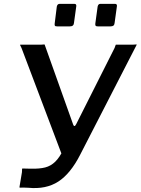

<svg xmlns="http://www.w3.org/2000/svg" viewBox="-20 -974 730 997"><path d="M376 -941 364 -854Q363 -845 358 -841Q353 -837 342 -837H277Q267 -837 265 -840.5Q263 -844 264 -852L275 -940Q278 -954 290 -954H366Q378 -954 376 -941ZM587 -941 575 -854Q574 -845 569 -841Q564 -837 553 -837H488Q479 -837 476.5 -840.5Q474 -844 475 -852L487 -940Q490 -954 501 -954H577Q589 -954 587 -941ZM81 -2 94 -80Q95 -88 94.5 -93.5Q94 -99 97 -99L141 -98Q185 -97 214.5 -104.5Q244 -112 267 -134.5Q290 -157 310 -199L575 -725Q578 -732 579.5 -737.5Q581 -743 583 -742H670Q679 -742 684.5 -743Q690 -744 690 -742L396 -170Q346 -72 282.5 -31Q219 10 127 1L100 0Q92 0 86.5 0.5Q81 1 81 -2ZM306 -158 92 -724Q89 -732 86 -736.5Q83 -741 85 -742H193Q201 -742 206.5 -743Q212 -744 212 -742L360 -327Q363 -319 367 -319.5Q371 -320 376 -330L403 -321Z"/></svg>

Font: Libre Franklin Medium
Style: Italic
Weight: 500
Italic angle: -8°
Designer: Pablo Impallari, Rodrigo Fuenzalida, Nhung Nguyen
Foundry: Impallari Type
Version: Version 3.000